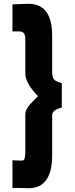

<svg xmlns="http://www.w3.org/2000/svg" viewBox="-20 -772 397 1016"><path d="M131 224Q122 224 92.5 223Q63 222 46 223V76Q74 78 88 78Q99 78 104 76Q114 72 114 26V-168Q114 -181 122 -195.5Q130 -210 137 -218Q144 -226 161.5 -243.5Q179 -261 181 -263Q114 -332 114 -384V-557Q114 -566 113.5 -573Q113 -580 111 -585.5Q109 -591 108 -594.5Q107 -598 102 -600Q97 -602 95.5 -603.5Q94 -605 86 -605.5Q78 -606 75.5 -606Q73 -606 62 -606Q51 -606 46 -606V-749L130 -752Q256 -752 256 -583V-391Q256 -362 266.5 -351Q277 -340 307 -332V-203Q256 -190 256 -163V49Q256 224 131 224Z"/></svg>

Font: Puffins on Iceburgs(2)
Style: on-Iceburgs-Bold
Weight: 700
Version: Version 1.0